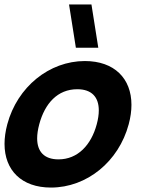

<svg xmlns="http://www.w3.org/2000/svg" viewBox="-27 -830 674 865"><path d="M314.8 -615H415.8L385 -810H284ZM202.5 15C364.5 15 507.8 -102 552.8 -270C561.2 -301 565.2 -330.4 565.2 -357.6C565.2 -476.8 487.9 -555 355.2 -555C195.2 -555 51.1 -439 5.8 -270C-2.5 -238.7 -6.6 -209.2 -6.6 -181.8C-6.6 -63 70 15 202.5 15ZM236.5 -112C171.9 -112 140.4 -147.2 140.4 -206.7C140.4 -225.5 143.6 -246.7 149.8 -270C175 -364 232.2 -428 321.2 -428C386.6 -428 418.1 -392.1 418.1 -332.7C418.1 -314 415 -293 408.8 -270C383.9 -177 323.5 -112 236.5 -112Z"/></svg>

Font: Manrope
Style: ExtraBoldItalic
Weight: 800
Italic angle: -15°
Designer: Mikhail Sharanda
Foundry: Mikhail Sharanda
Version: Version 4.502;hotconv 1.0.109;makeotfexe 2.5.65596